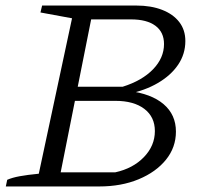

<svg xmlns="http://www.w3.org/2000/svg" viewBox="-20 -673 742 693"><path d="M1 0 6 -24Q24 -32 51.5 -37Q79 -42 120 -46L240 -607L126 -628L132 -653H472Q525 -653 565 -637.5Q605 -622 627 -593.5Q649 -565 649 -525Q649 -478 623 -439.5Q597 -401 550 -373.5Q503 -346 442 -334L443 -345Q526 -335 570.5 -297Q615 -259 615 -198Q615 -141 579 -96.5Q543 -52 480.5 -26Q418 0 338 0ZM199 -51H396Q460 -65 499.5 -106Q539 -147 539 -200Q539 -251 501 -280Q463 -309 396 -309H213L223 -360H423Q493 -382 532.5 -423Q572 -464 572 -514Q572 -557 541 -580Q510 -603 453 -603H309Z"/></svg>

Font: Piazzolla Thin Light
Style: Italic
Weight: 300
Italic angle: -11.3°
Version: Version 2.005